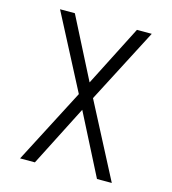

<svg xmlns="http://www.w3.org/2000/svg" viewBox="-109 -825 819 914"><g transform="rotate(15 300.0 -367.5)"><path d="M74 0 265 -368 74 -735H147L300 -435L453 -735H526L335 -367L526 0H453L300 -300L147 0Z"/></g></svg>

Font: Iosevka Custom Light Extended
Style: Regular
Weight: 300
Width: 7
Monospace: yes
Designer: Belleve Invis
Foundry: Belleve Invis
Version: Version 11.2.4; ttfautohint (v1.8.4)